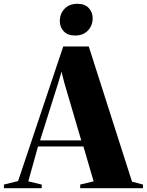

<svg xmlns="http://www.w3.org/2000/svg" viewBox="-88 -988 770 1008"><path d="M7 -37.5 244 -744H378L605 -34.5L662.5 -19V0H333V-19L403.5 -36L350 -219H111.5L60.5 -36L131 -19V0H-67.5V-19ZM338.5 -251 249.5 -554 235 -611.5 218 -554 122.5 -251ZM305.5 -801.5Q267.5 -801.5 246.8 -823.5Q226 -845.5 226 -877.5Q226 -915.5 250.8 -941.8Q275.5 -968 318.5 -968H319.5Q357 -968 377.8 -946Q398.5 -924 398.5 -892Q398.5 -854.5 373.8 -828Q349 -801.5 306.5 -801.5Z"/></svg>

Font: Merriweather 144pt ExtraBold
Style: Regular
Weight: 800
Version: Version 2.100